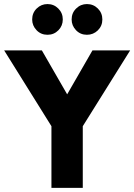

<svg xmlns="http://www.w3.org/2000/svg" viewBox="-24 -902 645 922"><path d="M373.5 0H223V-296L-4 -660H177L298.5 -449L420 -660H601L373.5 -296ZM204 -735Q172.5 -735 151.5 -757Q130.5 -779 130.5 -808.5Q130.5 -840 152.2 -861.2Q174 -882.5 204 -882.5Q234.5 -882.5 256 -861Q277.5 -839.5 277.5 -808.5Q277.5 -778 256.2 -756.5Q235 -735 204 -735ZM393.5 -735Q362 -735 341 -757Q320 -779 320 -808.5Q320 -840 341.8 -861.2Q363.5 -882.5 393.5 -882.5Q424.5 -882.5 446 -861Q467.5 -839.5 467.5 -808.5Q467.5 -777.5 445.8 -756.2Q424 -735 393.5 -735Z"/></svg>

Font: Lucymar Sans
Style: Bold
Weight: 700
Foundry: The League of Moveable Type (original font) / Main changes by Cristiano Sobral with portions from Mirco Monsees
Version: Version 2.001;August 30, 2020;FontCreator 13.0.0.2681 64-bit